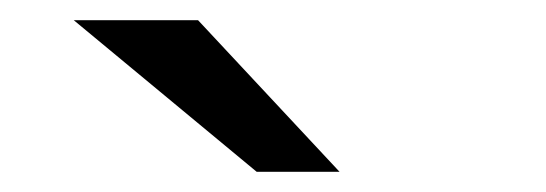

<svg xmlns="http://www.w3.org/2000/svg" viewBox="-20 -782 540 190"><path d="M316 -612H234L53 -762H176Z"/></svg>

Font: D2Coding
Style: Regular
Weight: 400
Monospace: yes
Designer: Yong-Rak Park; Jeong-Hwan Yoon; Sang-Min Lee;
Foundry: NHN Corporation
Version: Version 1.3.2; Build 20180524